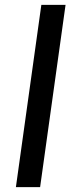

<svg xmlns="http://www.w3.org/2000/svg" viewBox="-20 -765 305 785"><path d="M45 0 149 -745H248L144 0Z"/></svg>

Font: Plus Jakarta Sans Medium
Style: Italic
Weight: 500
Italic angle: -8°
Designer: Gumpita Rahayu
Foundry: Tokotype
Version: Version 2.071; ttfautohint (v1.8.4.7-5d5b);gftools[0.9.29]